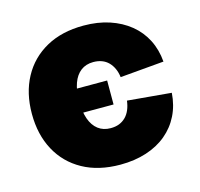

<svg xmlns="http://www.w3.org/2000/svg" viewBox="-86 -636 769 740"><g transform="rotate(-15 298.5 -266.5)"><path d="M307.6 10.3Q220.7 10.3 158 -24.4Q95.2 -59.1 61.5 -121.6Q27.8 -184.1 27.8 -267.1Q27.8 -349.6 61.5 -412.1Q95.2 -474.6 158 -509.5Q220.7 -544.4 307.6 -544.4Q364.3 -544.4 410.6 -529.1Q457 -513.7 491.5 -485.6Q525.9 -457.5 545.9 -418.2Q565.9 -378.9 569.8 -330.6L395 -315.4Q392.6 -335 385.5 -350.3Q378.4 -365.7 367.4 -376.7Q356.4 -387.7 341.3 -393.3Q326.2 -398.9 307.6 -398.9Q278.3 -398.9 257.8 -383.3Q237.3 -367.7 226.8 -338.4Q216.3 -309.1 216.3 -267.6Q216.3 -225.6 226.8 -196Q237.3 -166.5 257.8 -150.9Q278.3 -135.3 307.6 -135.3Q326.7 -135.3 341.6 -141.1Q356.4 -147 367.7 -158.2Q378.9 -169.4 385.7 -185.5Q392.6 -201.7 395 -221.7L569.8 -206.1Q566.4 -156.7 546.6 -116.9Q526.9 -77.1 492.7 -48.6Q458.5 -20 411.6 -4.9Q364.7 10.3 307.6 10.3ZM213.4 -220.7V-316.4H341.3V-220.7Z"/></g></svg>

Font: Inter 20pt Black
Style: Regular
Weight: 900
Version: Version 4.001;git-66647c0bb